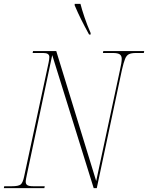

<svg xmlns="http://www.w3.org/2000/svg" viewBox="-32 -980 771 1000"><path d="M-12 0 -10 -10H30Q64 -10 75.5 -19Q87 -28 94 -62L221 -653Q225 -672 225 -683Q225 -704 194 -704H138L140 -714H261L469 -37L593 -616Q602 -655 602 -673Q602 -690 591.5 -697Q581 -704 557 -704H504L506 -714H719L717 -704H676Q653 -704 640 -698Q627 -692 619.5 -673.5Q612 -655 603 -616L472 0H456L240 -693L109 -75Q106 -61 104 -50.5Q102 -40 102 -33Q102 -21 110.5 -15.5Q119 -10 141 -10H201L199 0ZM432 -800Q408 -844 391 -878Q374 -912 357 -952V-960H387Q394 -932 408 -890.5Q422 -849 440 -808V-800Z"/></svg>

Font: Noto Serif Display SemiCondensed Thin
Style: Italic
Weight: 100
Width: 4
Italic angle: -12°
Designer: Monotype Design Team
Foundry: Monotype Imaging Inc.
Version: Version 2.009